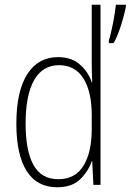

<svg xmlns="http://www.w3.org/2000/svg" viewBox="-20 -780 551 810"><path d="M221 10Q136 10 92.5 -58.5Q49 -127 49 -258Q49 -395 95 -467Q141 -539 225 -539Q283 -539 318.5 -506.5Q354 -474 367 -433H369Q368 -456 367.5 -476.5Q367 -497 367 -517V-760H404V0H374L369 -100H367Q353 -58 318.5 -24Q284 10 221 10ZM226 -24Q297 -24 332 -80.5Q367 -137 367 -236V-294Q367 -393 332 -449Q297 -505 229 -505Q160 -505 124 -442Q88 -379 88 -258Q88 -145 121 -84.5Q154 -24 226 -24ZM511 -751Q507 -731 499 -701.5Q491 -672 480.5 -644Q470 -616 459 -598H439V-609Q442 -617 447 -637Q452 -657 456.5 -680.5Q461 -704 464.5 -726Q468 -748 469 -760H511Z"/></svg>

Font: Noto Sans Khmer UI Condensed ExtraLight
Style: Regular
Weight: 200
Width: 3
Designer: Danh Hong and the Monotype Design Team
Foundry: Monotype Imaging Inc.
Version: Version 2.002; ttfautohint (v1.8.4.7-5d5b)